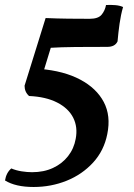

<svg xmlns="http://www.w3.org/2000/svg" viewBox="-39 -575 534 766"><path d="M59 -233Q59 -208 77 -192Q144 -189 189 -166Q234 -143 253 -105.5Q272 -68 263 -21Q256 18 232.5 48Q209 78 172.5 95Q136 112 89 112Q69 112 47 108.5Q25 105 6 97Q-14 114 -19 145Q2 158 30.5 164.5Q59 171 95 171Q165 171 227 146Q289 121 332.5 73.5Q376 26 389 -40Q404 -113 375 -168Q346 -223 281 -257.5Q216 -292 121 -300L131 -278L176 -425L156 -384Q205 -387 262.5 -387.5Q320 -388 389 -388Q420 -388 430 -410Q433 -445 438 -480.5Q443 -516 452 -547Q439 -553 421 -554.5Q403 -556 384 -555Q380 -533 366.5 -516.5Q353 -500 319 -500Q276 -500 232.5 -500.5Q189 -501 143 -503Z"/></svg>

Font: Vollkorn SemiBold
Style: Italic
Weight: 600
Italic angle: -11°
Designer: Friedrich Althausen
Foundry: Friedrich Althausen
Version: Version 5.000